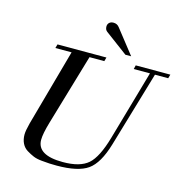

<svg xmlns="http://www.w3.org/2000/svg" viewBox="-132 -1056 1137 1190"><g transform="rotate(15 436.5 -461.5)"><path d="M142 -690 149 -715H463L456 -690H361L227 -235Q204 -157 204 -118Q204 -19 369 -19Q479 -19 531 -64.5Q583 -110 621 -243L749 -690H645L651 -715H873L866 -690H781L638 -205Q600 -76 537.5 -32Q475 12 338 12Q310 12 292.5 11Q275 10 242 7Q209 4 187.5 -5Q166 -14 143 -28Q120 -42 108 -66.5Q96 -91 96 -123Q96 -147 109 -197L246 -690ZM609 -762H572L427 -870Q413 -880 413 -901Q413 -916 423 -925.5Q433 -935 450 -935Q474 -935 488 -916Z"/></g></svg>

Font: Justus
Style: Italic
Weight: 400
Italic angle: -12°
Version: Version 001.001